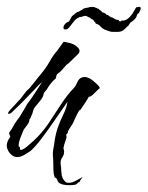

<svg xmlns="http://www.w3.org/2000/svg" viewBox="-29 -462 435 566"><path d="M195 82Q187 84 175 84Q165 84 156.5 82Q148 80 143 75Q140 71 140.5 70Q141 69 138 65Q134 60 133.5 62Q133 64 131 57Q129 51 128.5 39.5Q128 28 128 16Q128 4 127 0Q126 -13 128.5 -24.5Q131 -36 132 -47Q135 -67 141.5 -86Q148 -105 157 -123Q163 -135 166 -145Q169 -155 170 -162Q153 -138 132.5 -108Q112 -78 93 -53Q74 -28 61 -17Q51 -10 41 -4.5Q31 1 22 1Q8 1 -2 -13Q-9 -23 -9 -33Q-9 -45 1 -58Q2 -59 -1 -65Q-4 -71 1 -75Q5 -80 10 -89.5Q15 -99 19 -104Q22 -109 25.5 -113Q29 -117 34 -126Q36 -129 42.5 -140Q49 -151 51 -155Q62 -169 74.5 -188.5Q87 -208 93 -217L95 -220Q89 -216 63 -188Q37 -160 5 -130Q-1 -126 -3 -126Q-5 -126 -5 -128Q-5 -132 1 -138L25 -164Q31 -169 40 -182Q49 -195 55 -199Q61 -205 68.5 -215Q76 -225 82 -232Q106 -260 115.5 -277.5Q125 -295 134 -306Q139 -311 143.5 -318Q148 -325 152 -330Q156 -336 159 -339L173 -336Q177 -336 186 -332Q195 -328 201.5 -321Q208 -314 204 -306Q204 -305 196 -297.5Q188 -290 180 -282Q172 -274 170 -273Q170 -273 169.5 -273Q169 -273 168 -272Q151 -252 145.5 -248Q140 -244 139 -243Q138 -242 135 -230Q131 -228 123 -218.5Q115 -209 113 -205L108 -197L101 -189L98 -179Q97 -176 95 -173Q93 -170 91 -167L73 -145Q70 -141 69 -136.5Q68 -132 66 -126Q65 -125 62.5 -118Q60 -111 58 -111Q58 -103 52 -94.5Q46 -86 41 -80Q39 -76 32 -58Q25 -40 26 -30Q30 -30 30 -24.5Q30 -19 34 -20Q43 -23 54 -33Q65 -43 70 -47Q95 -70 113.5 -97.5Q132 -125 150 -153Q168 -181 189 -203Q194 -208 200 -221.5Q206 -235 221 -235Q227 -235 235 -231Q238 -230 246.5 -223Q255 -216 261 -209.5Q267 -203 264 -201Q262 -200 258 -196Q255 -193 246.5 -184.5Q238 -176 233 -177Q233 -177 229 -170Q225 -163 208 -138Q206 -140 199.5 -127.5Q193 -115 191 -110Q187 -99 181.5 -91.5Q176 -84 171 -74V-72Q171 -70 169.5 -68.5Q168 -67 166 -65Q167 -62 167 -57Q167 -55 163.5 -45.5Q160 -36 158 -25Q159 -22 159.5 -19.5Q160 -17 160 -15Q160 -5 154 3Q148 11 150 24Q151 28 152 46.5Q153 65 164 74Q167 77 173 77Q183 77 194 71Q205 65 209 63L214 60Q215 61 214 61Q213 62 209 67.5Q205 73 206 75Q203 75 203 75ZM317 -368Q315 -368 306.5 -368Q298 -368 296 -369Q291 -371 283 -373.5Q275 -376 267 -384Q267 -386 264 -387Q261 -388 262 -389L255 -392Q251 -392 253.5 -397Q256 -402 252 -395L249 -398Q248 -399 248.5 -399.5Q249 -400 249 -400L246 -403V-402Q245 -402 245.5 -403.5Q246 -405 242 -405L238 -408Q238 -408 237 -409V-410H236V-411L235 -409Q235 -411 233 -411L227 -414Q227 -414 226.5 -414.5Q226 -415 225 -415H222Q221 -415 218.5 -415Q216 -415 216 -413Q216 -412 214 -414Q213 -412 208.5 -412Q204 -412 203 -410Q195 -407 188.5 -398.5Q182 -390 174 -380Q169 -375 164 -375Q158 -375 158 -381Q158 -385 161 -389Q166 -396 173 -398Q174 -398 177 -403Q180 -408 183 -414Q185 -416 192.5 -422Q200 -428 202 -427L214 -434Q216 -437 223.5 -438.5Q231 -440 233 -440Q233 -441 237 -441.5Q241 -442 241 -441Q243 -442 246 -441.5Q249 -441 250 -441L252 -439Q254 -441 254 -438L256 -439Q257 -439 257 -437V-438Q259 -436 260 -436V-437Q266 -431 269 -430Q269 -430 270 -429Q271 -428 270 -427Q271 -427 271 -427.5Q271 -428 271 -428Q272 -425 275 -425Q278 -425 283 -421Q285 -420 285 -417L286 -418Q287 -418 286 -418.5Q285 -419 286 -419Q289 -418 292 -415.5Q295 -413 298 -411H299Q302 -411 304.5 -409Q307 -407 308 -407L314 -404Q315 -404 315.5 -403.5Q316 -403 316 -403L318 -404Q319 -404 318.5 -403.5Q318 -403 319 -403V-404Q320 -404 322 -401Q324 -398 325 -399Q327 -399 327 -399Q329 -402 333 -401.5Q337 -401 338 -402Q346 -404 354 -412.5Q362 -421 367 -431Q369 -434 371 -438Q373 -442 377 -441Q379 -442 381 -442Q386 -442 386 -437Q386 -434 380 -423Q376 -422 374.5 -416.5Q373 -411 371 -409Q369 -405 358 -397Q355 -396 351.5 -389.5Q348 -383 346 -384Q343 -380 336 -374Q329 -368 317 -368Z"/></svg>

Font: Cherish
Style: Regular
Weight: 400
Designer: Robert E. Leuschke
Foundry: Robert E. Leuschke
Version: Version 1.005